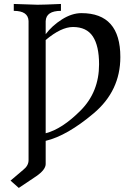

<svg xmlns="http://www.w3.org/2000/svg" viewBox="-20 -713 675 952"><path d="M206.5 -52.2Q288.1 -73.2 379.6 -165Q471.2 -256.8 471.2 -394Q471.2 -485.8 440.2 -532.5Q409.2 -579.1 341.8 -579.1Q283.2 -579.1 206.5 -514.6ZM73.2 218.8 32.2 182.6 94.2 129.9Q121.6 108.9 121.6 81.1V-608.9Q119.6 -659.2 48.3 -659.2V-693.4Q145 -689.5 166 -689.5Q196.3 -689.5 282.2 -693.4V-659.2Q208.5 -659.2 206.5 -607.9V-543.5Q237.8 -585.4 287.1 -616.7Q336.4 -647.9 383.8 -647.9Q576.7 -647.9 576.7 -430.2Q576.7 -262.7 444.8 -151.4Q313 -40 206.5 -14.6V101.1Q205.6 128.9 160.6 160.2Z"/></svg>

Font: Kelvinch
Style: Regular
Weight: 400
Designer: Paul James MIller
Foundry: High-Logic / Made with FontCreator
Version: Version 3.30 September 23, 2016